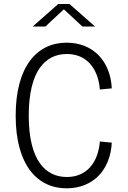

<svg xmlns="http://www.w3.org/2000/svg" viewBox="-20 -962 660 992"><path d="M128.5 -364.5C128.5 -598 215.5 -683 325.5 -683C426.5 -683 487 -610 496 -499.5L557.5 -505.5C551 -644 463 -741.5 324 -741.5C172 -741.5 61 -620 61 -364.5C61 -110.5 172 11 324 11C463 11 551 -86.5 557.5 -225L496 -231C487 -120.5 426.5 -47.5 325.5 -47.5C215.5 -47.5 128.5 -132.5 128.5 -364.5ZM149 -825H214.5L310 -914L405.5 -825H471L339 -941.5H281Z"/></svg>

Font: Monaspace Neon ExtraLight
Style: Regular
Weight: 200
Designer: Riley Cran & the Lettermatic Team
Foundry: Lettermatic
Version: Version 1.200 (Monaspace Neon)